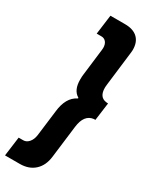

<svg xmlns="http://www.w3.org/2000/svg" viewBox="-251 -850 827 1047"><g transform="rotate(30 162.5 -326.5)"><path d="M306 -700Q306 -696 305.5 -690Q305 -684 304 -676L279 -469Q278 -460 277.5 -454Q277 -448 277 -445Q277 -386 323 -380L335 -379L320 -267H310Q253 -260 243 -179L218 24Q211 82 175.5 114.5Q140 147 83 147H-10L6 26H35Q55 26 70 8.5Q85 -9 89 -37L109 -198Q119 -291 178 -320Q182 -323 178 -326Q138 -350 138 -416Q138 -427 138.5 -435.5Q139 -444 140 -450L160 -615Q161 -618 161 -628Q161 -651 150 -664.5Q139 -678 121 -678H91L107 -800H199Q251 -800 278.5 -774Q306 -748 306 -700Z"/></g></svg>

Font: Relentless
Style: Condensed Bold Italic
Weight: 700
Width: 3
Italic angle: -7°
Designer: Sparks studio
Foundry: Sparks Studio
Version: Version 1.101